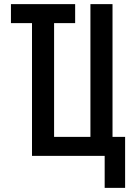

<svg xmlns="http://www.w3.org/2000/svg" viewBox="-20 -755 640 930"><path d="M487 155V0H135V-643H33V-735H344V-643H242V-92H418V-735H525V-92H586V155Z"/></svg>

Font: Iosevka Custom SmBdEx
Style: Regular
Weight: 600
Width: 7
Monospace: yes
Designer: Belleve Invis
Foundry: Belleve Invis
Version: Version 11.2.4; ttfautohint (v1.8.4)